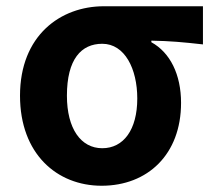

<svg xmlns="http://www.w3.org/2000/svg" viewBox="-20 -580 682 614"><path d="M305 14C452 14 559 -86 559 -251C559 -342 524 -412 464 -445V-450C524 -449 567 -445 629 -438V-560H312C174 -560 44 -467 44 -274C44 -88 162 14 305 14ZM307 -106C239 -106 194 -168 194 -274C194 -391 240 -440 307 -440C379 -440 419 -360 419 -265C419 -165 375 -106 307 -106Z"/></svg>

Font: Noto Sans HK
Style: Bold
Weight: 700
Designer: Ryoko NISHIZUKA 西塚涼子 (kana, bopomofo & ideographs); Paul D. Hunt (Latin, Greek & Cyrillic); Sandoll Communications 산돌커뮤니
Foundry: Adobe
Version: Version 2.002;hotconv 1.0.116;makeotfexe 2.5.65601